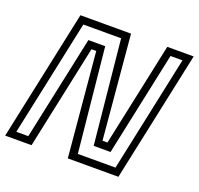

<svg xmlns="http://www.w3.org/2000/svg" viewBox="-135 -834 1001 968"><g transform="rotate(20 366.0 -350.0)"><path d="M34.2 -37.2H98.5L217.5 -596H307.8L363.8 -38.5H565.8L698.2 -662.2H634L515.5 -104H425L369.5 -661H166.8ZM-12 0 137 -700H408.5L458 -143.5H484.5L603 -700H744.5L595.5 0H324L273.5 -558H248L129.5 0Z"/></g></svg>

Font: Tourney Thin
Style: Italic
Weight: 100
Italic angle: -12°
Designer: Tyler Finck
Foundry: Etcetera Type Co
Version: Version 1.015